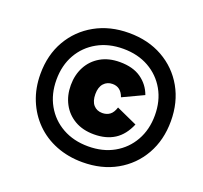

<svg xmlns="http://www.w3.org/2000/svg" viewBox="-125 -859 1071 1014"><g transform="rotate(20 410.5 -352.0)"><path d="M435 11Q355 11 287.5 -15.5Q220 -42 171 -91Q122 -140 95 -206.5Q68 -273 68 -352Q68 -459 115 -540.5Q162 -622 245 -668.5Q328 -715 435 -715Q543 -715 625.5 -668.5Q708 -622 754.5 -540Q801 -458 801 -352Q801 -246 754.5 -164Q708 -82 625.5 -35.5Q543 11 435 11ZM435 -78Q517 -78 579 -113Q641 -148 676 -210Q711 -272 711 -352Q711 -433 676 -494.5Q641 -556 579 -591Q517 -626 435 -626Q353 -626 290.5 -591Q228 -556 193 -494.5Q158 -433 158 -352Q158 -272 193 -210Q228 -148 290.5 -113Q353 -78 435 -78ZM442 -148Q379 -148 333.5 -174.5Q288 -201 263.5 -247Q239 -293 239 -351Q239 -409 263.5 -455Q288 -501 333.5 -527.5Q379 -554 442 -554Q516 -554 562 -521.5Q608 -489 627 -436L510 -381Q492 -432 445 -432Q415 -432 396 -411Q377 -390 377 -351Q377 -311 395.5 -290Q414 -269 445 -269Q469 -269 486.5 -281.5Q504 -294 514 -325L631 -272Q604 -208 557 -178Q510 -148 442 -148Z"/></g></svg>

Font: Prodigy Sans
Style: Bold Italic
Weight: 700
Italic angle: -13°
Designer: Wei Huang
Foundry: Wei Huang
Version: Version 1.003; ttfautohint (v1.8.3)